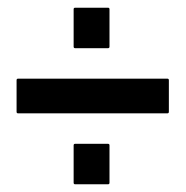

<svg xmlns="http://www.w3.org/2000/svg" viewBox="-20 -606 482 498"><path d="M175 -481Q171 -481 171 -485V-582Q171 -586 175 -586H260Q264 -586 264 -582V-485Q264 -481 260 -481ZM27 -312Q23 -312 23 -316V-398Q23 -402 27 -402H414Q418 -402 418 -398V-316Q418 -312 414 -312ZM175 -128Q171 -128 171 -132V-229Q171 -233 175 -233H260Q264 -233 264 -229V-132Q264 -128 260 -128Z"/></svg>

Font: AL Dynamic
Style: Regular
Weight: 400
Version: Version 1.000; ttfautohint (v1.8.2) -l 8 -r 50 -G 200 -x 14 